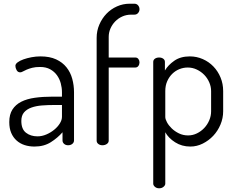

<svg xmlns="http://www.w3.org/2000/svg" viewBox="-20 -783 1267 1035"><path d="M198 -479Q248 -479 282.5 -463Q317 -447 338.5 -420Q360 -393 369.5 -358Q379 -323 379 -286V-26Q379 -15 370 -7.5Q361 0 347 0Q334 0 325.5 -7.5Q317 -15 317 -26V-70Q291 -40 254 -16.5Q217 7 166 7Q137 7 112.5 -1Q88 -9 69.5 -25.5Q51 -42 40.5 -66.5Q30 -91 30 -125Q30 -166 47 -192.5Q64 -219 94.5 -234.5Q125 -250 168 -256Q211 -262 263 -262H314V-286Q314 -310 307.5 -334Q301 -358 287 -377.5Q273 -397 250.5 -409.5Q228 -422 196 -422Q171 -422 153.5 -417.5Q136 -413 123.5 -407.5Q111 -402 103 -397.5Q95 -393 89 -393Q76 -393 69.5 -405Q63 -417 63 -428Q63 -438 75 -447Q87 -456 106.5 -463Q126 -470 150 -474.5Q174 -479 198 -479ZM314 -217H272Q237 -217 205.5 -214.5Q174 -212 149 -203Q124 -194 109.5 -177Q95 -160 95 -131Q95 -87 120 -67.5Q145 -48 182 -48Q206 -48 229.5 -58Q253 -68 272 -83.5Q291 -99 302.5 -117.5Q314 -136 314 -153Z M566 -473H709Q720 -473 726 -465Q732 -457 732 -447Q732 -436 726 -427.5Q720 -419 709 -419H566V-25Q566 -14 556 -7Q546 0 532 0Q519 0 510 -7Q501 -14 501 -25V-579Q501 -617 515.5 -650.5Q530 -684 554 -709Q578 -734 610.5 -748.5Q643 -763 679 -763H704Q717 -763 724.5 -754Q732 -745 732 -733Q732 -722 724.5 -713Q717 -704 704 -704H687Q661 -704 639 -694Q617 -684 601 -667.5Q585 -651 575.5 -629.5Q566 -608 566 -584Z M838 -473Q851 -473 860 -466.5Q869 -460 869 -449V-403Q886 -432 919.5 -455.5Q953 -479 1003 -479Q1040 -479 1073 -464.5Q1106 -450 1130.5 -424.5Q1155 -399 1169 -365Q1183 -331 1183 -292V-183Q1183 -146 1168.5 -111.5Q1154 -77 1129.5 -51Q1105 -25 1073 -9Q1041 7 1006 7Q960 7 924 -16Q888 -39 871 -70V207Q871 216 861.5 224Q852 232 838 232Q824 232 815 224Q806 216 806 207V-449Q806 -460 815 -466.5Q824 -473 838 -473ZM1118 -292Q1118 -316 1108 -339Q1098 -362 1081 -379.5Q1064 -397 1041 -408Q1018 -419 992 -419Q969 -419 947.5 -410.5Q926 -402 909 -385.5Q892 -369 881.5 -345.5Q871 -322 871 -292V-152Q871 -141 880 -124Q889 -107 905.5 -91Q922 -75 944.5 -64Q967 -53 994 -53Q1019 -53 1041.5 -64Q1064 -75 1081 -93Q1098 -111 1108 -134.5Q1118 -158 1118 -183Z"/></svg>

Font: Dosis
Style: Book
Weight: 400
Designer: EdgarTolentino, PabloImpallari, IginoMarini
Foundry: EdgarTolentino, PabloImpallari, IginoMarini
Version: Version 1.007